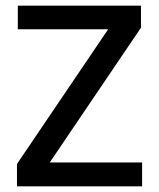

<svg xmlns="http://www.w3.org/2000/svg" viewBox="-20 -659 562 679"><path d="M156 -84.5H482.5V0H40V-79L362.5 -555.5H43V-639H478.5V-561Z"/></svg>

Font: Anek Kannada Medium Medium
Style: Regular
Weight: 500
Version: Version 1.003